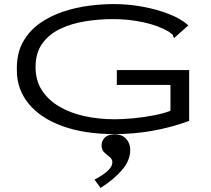

<svg xmlns="http://www.w3.org/2000/svg" viewBox="-20 -650 1040 945"><path d="M545 10Q396 10 288 -29Q180 -68 121.5 -139Q63 -210 63 -304Q61 -385 92 -441.5Q123 -498 175.5 -535Q228 -572 291.5 -593Q355 -614 419.5 -622Q484 -630 539 -630Q613 -630 684.5 -616.5Q756 -603 814 -580Q872 -557 907 -525L845 -470L837 -463L833 -468Q833 -477 828 -481Q823 -485 809 -495Q758 -525 685 -540.5Q612 -556 537 -556Q470 -556 402 -545.5Q334 -535 278.5 -509Q223 -483 189 -437Q155 -391 155 -319Q155 -254 186 -206Q217 -158 271 -126Q325 -94 395.5 -78.5Q466 -63 545 -63Q586 -63 638 -68Q690 -73 738.5 -82.5Q787 -92 819 -105V-232H555V-305H911V-55Q733 10 545 10ZM475 275 445 234Q487 212 510 191Q533 170 533 149Q533 133 519.5 122.5Q506 112 493 100Q480 88 480 65Q480 43 496 27Q512 11 546 11Q580 11 600.5 33Q621 55 621 88Q621 139 581.5 185.5Q542 232 475 275Z"/></svg>

Font: Inconsolata UltraExpanded
Style: Regular
Weight: 400
Width: 9
Monospace: yes
Designer: Raph Levien, Cyreal, Brenton Simpson
Foundry: Raph Levien, Cyreal, Google
Version: Version 3.000; ttfautohint (v1.8.2.53-6de2)